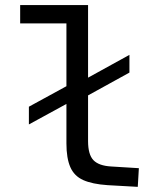

<svg xmlns="http://www.w3.org/2000/svg" viewBox="-20 -730 654 757"><path d="M282 -329V-398.9L490.3 -513.7V-443.8ZM93.9 -239.4V-309.3L282 -412V-342.1ZM59.5 -710H285.5V-637.7H59.5ZM241.9 -164.6V-710H327.2V-174Q327.2 -120.4 348.5 -98.4Q369.8 -76.3 418.5 -73.6L527.5 -66.9L523.2 6.7L404 0Q344.1 -4 308.4 -19.9Q272.7 -35.8 257.3 -71Q241.9 -106.2 241.9 -164.6Z"/></svg>

Font: Intel One Mono Light
Style: Regular
Weight: 300
Monospace: yes
Designer: Fred Shallcrass
Foundry: Frere-Jones Type LLC
Version: Version 1.004